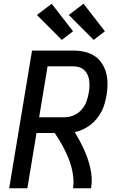

<svg xmlns="http://www.w3.org/2000/svg" viewBox="-20 -1005 640 1025"><path d="M29 0 151 -735H372Q402 -735 431 -728.5Q460 -722 483.5 -707Q507 -692 523 -668Q539 -644 546.5 -616Q554 -588 554 -558Q554 -528 549 -498Q545 -476 539 -453.5Q533 -431 522.5 -411Q512 -391 497 -372Q482 -353 463 -338.5Q444 -324 422.5 -314Q401 -304 379 -300Q392 -278 404.5 -255Q417 -232 428 -208Q439 -184 447.5 -159.5Q456 -135 462 -108.5Q468 -82 469.5 -55Q471 -28 466 0H370Q374 -28 371.5 -55Q369 -82 362.5 -108Q356 -134 346.5 -158Q337 -182 325 -205.5Q313 -229 300 -251Q287 -273 272 -295H175L126 0ZM189 -379H324Q349 -379 373 -389Q397 -399 414.5 -418.5Q432 -438 441 -462Q450 -486 454 -511Q457 -527 457.5 -543.5Q458 -560 456 -576Q454 -592 447.5 -606Q441 -620 430 -630.5Q419 -641 403.5 -646Q388 -651 372 -651H234ZM480 -792 347 -925 426 -985 540 -838ZM310 -792 177 -925 256 -985 370 -838Z"/></svg>

Font: Iosevka Curly MdExObl
Style: Regular
Weight: 500
Width: 7
Italic angle: -9°
Monospace: yes
Designer: Belleve Invis
Foundry: Belleve Invis
Version: Version 11.1.0; ttfautohint (v1.8.3)